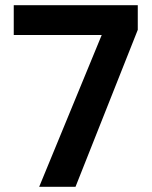

<svg xmlns="http://www.w3.org/2000/svg" viewBox="-20 -720 584 740"><path d="M131 0 372 -585H33V-700H511V-605L271 0Z"/></svg>

Font: DM Sans 9pt
Style: Bold
Weight: 700
Version: Version 4.004;gftools[0.9.30]